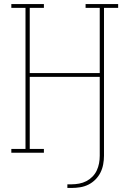

<svg xmlns="http://www.w3.org/2000/svg" viewBox="-20 -755 640 949"><path d="M313 174V156H334Q352 156 371 152.5Q390 149 406.5 140.5Q423 132 436.5 118.5Q450 105 458 88Q466 71 469.5 52.5Q473 34 473 15V-375H127V-19H197V0H36V-19H106V-716H36V-735H197V-716H127V-394H473V-716H403V-735H564V-716H494V15Q494 36 490 57.5Q486 79 476.5 98Q467 117 451.5 132.5Q436 148 417 157.5Q398 167 376.5 170.5Q355 174 334 174Z"/></svg>

Font: Iosevka Etoile Thin
Style: Regular
Weight: 100
Designer: Belleve Invis
Foundry: Belleve Invis
Version: Version 22.1.2; ttfautohint (v1.8.4)